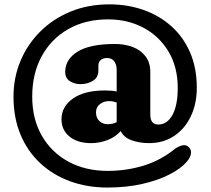

<svg xmlns="http://www.w3.org/2000/svg" viewBox="-20 -716 968 882"><path d="M707 -144Q748 -144 772.2 -188Q796.5 -232 796.5 -312Q796.5 -408.5 754 -479.2Q711.5 -550 639.2 -588.5Q567 -627 476.5 -627Q372.5 -627 294 -582.5Q215.5 -538 171.8 -458Q128 -378 128 -272Q128 -169.5 172 -92.8Q216 -16 294.2 26.5Q372.5 69 474.5 69Q560.5 69 639.2 45Q718 21 782.5 -31.5Q797.5 -42.5 815.8 -47.8Q834 -53 847.5 -40Q860 -27.5 857 -9.2Q854 9 838 27Q811 58.5 758.5 85.5Q706 112.5 633.2 129Q560.5 145.5 473.5 145.5Q380.5 145.5 302 116.8Q223.5 88 165 33.8Q106.5 -20.5 74.2 -97.8Q42 -175 42 -272Q42 -359 74 -435.8Q106 -512.5 164.8 -571Q223.5 -629.5 304.2 -662.8Q385 -696 482.5 -696Q566.5 -696 639.5 -670.2Q712.5 -644.5 767.5 -595.2Q822.5 -546 853.2 -475Q884 -404 884 -313Q884 -240 857 -182.5Q830 -125 780.5 -91.8Q731 -58.5 664 -58.5Q620.5 -58.5 584.2 -71.8Q548 -85 534.5 -114Q511.5 -87.5 475 -73Q438.5 -58.5 398.5 -58.5Q336.5 -58.5 299.5 -88.5Q262.5 -118.5 262.5 -168.5Q262.5 -226 315 -263.2Q367.5 -300.5 462.5 -300.5Q495.5 -300.5 516 -295.5V-395Q516 -418 505.2 -433.8Q494.5 -449.5 471.5 -449.5Q453 -449.5 442.5 -440.2Q432 -431 432 -415.5V-393Q432 -360 406.8 -344.8Q381.5 -329.5 349.5 -329.5Q322 -329.5 300.8 -343.2Q279.5 -357 279.5 -385.5Q279.5 -443 336 -478.5Q392.5 -514 508.5 -514Q553 -514 589.8 -500Q626.5 -486 648.5 -457.2Q670.5 -428.5 670.5 -384.5V-189Q670.5 -144 707 -144ZM421 -200Q421 -175 436.2 -160.2Q451.5 -145.5 474 -145.5Q500 -145.5 516 -155V-245Q508 -248 499.8 -249.8Q491.5 -251.5 480.5 -251.5Q456.5 -251.5 438.8 -237.5Q421 -223.5 421 -200Z"/></svg>

Font: Fraunces 72pt S100
Style: Bold
Weight: 700
Version: Version 1.000; ttfautohint (v1.8.3)